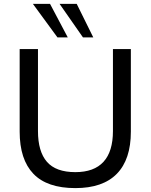

<svg xmlns="http://www.w3.org/2000/svg" viewBox="-20 -957 773 986"><path d="M367 9Q222 9 151.5 -64.5Q81 -138 81 -281V-705H175V-284Q175 -179 221 -126Q267 -73 367 -73Q463 -73 511.5 -126Q560 -179 560 -284V-705H652V-281Q652 -138 580 -64.5Q508 9 367 9ZM406 -765 286 -937H374L459 -765ZM275 -765 149 -937H237L328 -765Z"/></svg>

Font: Mulish ExtraLight Medium
Style: Regular
Weight: 500
Version: Version 3.603